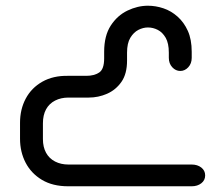

<svg xmlns="http://www.w3.org/2000/svg" viewBox="-20 -651 762 671"><path d="M650 -470V-449Q650 -429 638 -416Q626 -403 610 -403Q594 -403 582 -416Q570 -429 570 -449V-467Q570 -500 559 -519Q548 -538 531.5 -546.5Q515 -555 497 -555Q480 -555 463.5 -546.5Q447 -538 435.5 -519Q424 -500 424 -467V-439Q424 -393 404.5 -365Q385 -337 354.5 -323.5Q324 -310 290 -310H219Q193 -310 172.5 -299.5Q152 -289 141 -269Q130 -249 130 -220V-165Q130 -137 141 -117Q152 -97 172.5 -86.5Q193 -76 219 -76H650Q670 -76 683.5 -65.5Q697 -55 697 -38Q697 -21 683.5 -10.5Q670 0 650 0H218Q164 0 126.5 -22.5Q89 -45 69.5 -82.5Q50 -120 50 -166V-222Q50 -269 70 -306.5Q90 -344 128 -365.5Q166 -387 218 -386H282Q309 -386 326.5 -397.5Q344 -409 344 -447V-470Q344 -526 367 -561.5Q390 -597 425.5 -614Q461 -631 497 -631Q524 -631 551 -622Q578 -613 600.5 -593Q623 -573 636.5 -543Q650 -513 650 -470Z"/></svg>

Font: Beiruti Medium
Style: Regular
Weight: 500
Designer: Arlette Boutros
Foundry: Boutros
Version: Version 1.41